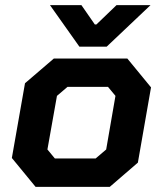

<svg xmlns="http://www.w3.org/2000/svg" viewBox="-20 -725 632 745"><path d="M26 -112 77 -402 189 -498H474L566 -386L515 -94L406 0H118ZM351 -110 392 -145 428 -353 399 -388H242L201 -353L164 -145L193 -110ZM174 -705H296L348 -630H354L432 -705H564L394 -544H288Z"/></svg>

Font: Chakra Petch
Style: Bold Italic
Weight: 700
Italic angle: -10°
Designer: Katatrad Aksorn Co.,Ltd.
Foundry: Cadson Demak Co.,Ltd.
Version: Version 1.000; ttfautohint (v1.6)